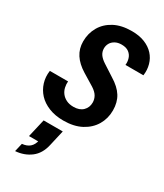

<svg xmlns="http://www.w3.org/2000/svg" viewBox="-257 -827 1085 1269"><g transform="rotate(30 285.0 -192.5)"><path d="M258 10Q196 10 147.5 -9.5Q99 -29 68.5 -62Q38 -95 24.5 -138.5Q11 -182 18 -230H157Q155 -208 160 -185Q165 -162 179 -143.5Q193 -125 216 -113.5Q239 -102 271 -102Q317 -102 342.5 -127Q368 -152 368 -190Q368 -215 355.5 -237Q343 -259 312 -279L222 -334Q167 -368 139 -411Q111 -454 111 -509Q111 -571 140 -621Q169 -671 223.5 -700Q278 -729 357 -729Q414 -729 456 -712Q498 -695 525 -665.5Q552 -636 563 -596.5Q574 -557 568 -514H431Q434 -539 426.5 -563Q419 -587 398.5 -602.5Q378 -618 343 -618Q314 -618 293.5 -606.5Q273 -595 263 -577Q253 -559 253 -538Q253 -513 266.5 -493Q280 -473 309 -454L394 -399Q455 -362 482.5 -317.5Q510 -273 510 -212Q510 -150 480.5 -100Q451 -50 395 -20Q339 10 258 10ZM84 344 99 280Q135 277 157 258Q179 239 187 201L236 212H114L146 74H292L265 192Q249 265 200 302Q151 339 84 344Z"/></g></svg>

Font: Instrument Sans SemiCondensed
Style: Bold Italic
Weight: 700
Width: 4
Italic angle: -13°
Designer: Rodrigo Fuenzalida
Foundry: fragTYPE
Version: Version 1.000;gftools[0.9.28]